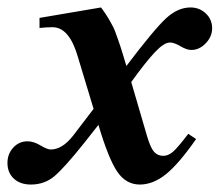

<svg xmlns="http://www.w3.org/2000/svg" viewBox="-58 -482 589 515"><path d="M272 -335 281 -305Q356 -404 387.5 -433Q419 -462 453 -462Q477 -462 494 -446Q511 -430 511 -406Q511 -384 494 -366Q477 -348 455 -348Q443 -348 426 -358Q409 -368 398 -368Q382 -368 357.5 -342Q333 -316 294 -262L337 -115Q346 -85 355.5 -74.5Q365 -64 380 -64Q393 -64 405.5 -74.5Q418 -85 447 -123L468 -109Q422 -43 387.5 -15Q353 13 317 13Q280 13 256.5 -21.5Q233 -56 206 -147L169 -100Q114 -31 87.5 -9Q61 13 25 13Q-4 13 -21 -3Q-38 -19 -38 -45Q-38 -69 -22.5 -86Q-7 -103 16 -103Q32 -103 50.5 -92Q69 -81 78 -81Q109 -81 138 -118L193 -190L151 -329Q128 -409 83 -409Q67 -409 48 -407V-434L213 -462Q214 -461 222 -449.5Q230 -438 231.5 -435Q233 -432 240 -420Q247 -408 250.5 -398.5Q254 -389 260 -372Q266 -355 272 -335Z"/></svg>

Font: STIX MathJax Alphabets
Style: Bold Italic
Weight: 700
Italic angle: -16.33°
Designer: MicroPress Inc., with final additions and corrections provided by Coen Hoffman, Elsevier (retired)
Version: Version 1.1.1